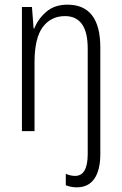

<svg xmlns="http://www.w3.org/2000/svg" viewBox="-20 -562 521 823"><path d="M309 241Q295 241 283.5 238.5Q272 236 262 232V183Q282 192 302 192Q356 192 356 98V-353Q356 -425 331 -459Q306 -493 259 -493Q198 -493 163 -445.5Q128 -398 128 -295V0H74V-532H117L124 -440H127Q143 -481 178.5 -511.5Q214 -542 269 -542Q410 -542 410 -358V98Q410 167 384.5 204Q359 241 309 241Z"/></svg>

Font: Noto Sans Telugu Condensed Light
Style: Regular
Weight: 300
Width: 3
Designer: Jelle Bosma - Monotype Design Team
Foundry: Monotype Imaging Inc.
Version: Version 2.005; ttfautohint (v1.8.4.7-5d5b)